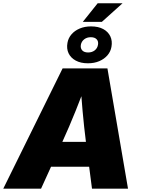

<svg xmlns="http://www.w3.org/2000/svg" viewBox="-49 -1141 854 1161"><path d="M-29.3 0 329.6 -727.5H600.6L725.1 0H507.3L470.7 -282.2Q459 -374 450.4 -469.7Q441.9 -565.4 436 -663.1H483.9Q446.3 -565.4 408 -469.7Q369.6 -374 327.6 -282.2L199.2 0ZM169.9 -132.8 194.8 -283.2H595.2L570.3 -132.8ZM451.7 -1008.8 541.5 -1121.1H691.9L566.9 -1008.8ZM482.4 -758.3Q439 -758.3 408.9 -774.7Q378.9 -791 365.7 -818.8Q352.5 -846.7 358.9 -881.8Q363.8 -910.6 383.1 -933.1Q402.3 -955.6 432.9 -968.5Q463.4 -981.4 501.5 -981.4Q545.4 -981.4 575.2 -965.3Q605 -949.2 618.2 -921.1Q631.3 -893.1 625 -857.9Q620.1 -829.1 600.8 -806.6Q581.5 -784.2 551.3 -771.2Q521 -758.3 482.4 -758.3ZM483.9 -823.7Q507.3 -823.7 523.7 -836.4Q540 -849.1 543.5 -870.1Q547.4 -890.6 535.6 -903.3Q523.9 -916 500 -916Q476.6 -916 460.2 -903.3Q443.8 -890.6 439.9 -870.1Q436.5 -849.1 448.2 -836.4Q460 -823.7 483.9 -823.7Z"/></svg>

Font: Inter 20pt Black
Style: Italic
Weight: 900
Italic angle: -9.3988°
Version: Version 4.001;git-66647c0bb